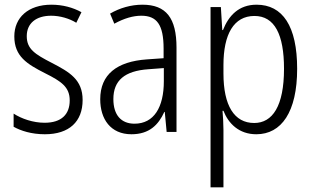

<svg xmlns="http://www.w3.org/2000/svg" viewBox="-20 -655 1332 818"><path d="M332 -229C332 -316 276 -348 201 -387C129 -424 94 -446 94 -501C94 -556 134 -588 198 -588C236 -588 276 -576 305 -558L327 -603C291 -623 247 -635 199 -635C100 -635 41 -580 41 -500C41 -415 95 -382 172 -343C242 -308 277 -284 277 -227C277 -168 242 -132 170 -132C121 -132 72 -149 38 -171V-115C68 -98 114 -83 171 -83C275 -83 332 -137 332 -229Z M587 -635C538 -635 490 -621 449 -597L467 -554C509 -577 547 -588 582 -588C648 -588 677 -550 677 -448V-407L606 -402C478 -393 407 -338 407 -232C407 -148 451 -83 540 -83C616 -83 655 -123 680 -178H682L690 -93H732V-452C732 -578 688 -635 587 -635ZM612 -360 678 -365V-309C678 -198 636 -128 553 -128C497 -128 463 -164 463 -233C463 -312 511 -353 612 -360Z M1073 -635C997 -635 954 -588 930 -527H927L921 -625H877V143H932V-101C932 -129 930 -159 928 -183H932C953 -129 998 -83 1072 -83C1179 -83 1246 -178 1246 -362C1246 -544 1184 -635 1073 -635ZM1064 -587C1150 -587 1190 -508 1190 -362C1190 -203 1141 -131 1063 -131C978 -131 932 -205 932 -342V-378C932 -509 976 -587 1064 -587Z"/></svg>

Font: Noto Sans Telugu UI Condensed Light
Style: Regular
Weight: 300
Width: 3
Designer: Jelle Bosma - Monotype Design Team
Foundry: Monotype Imaging Inc.
Version: Version 2.005